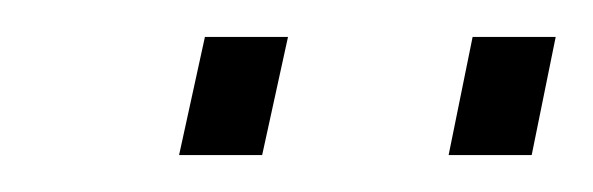

<svg xmlns="http://www.w3.org/2000/svg" viewBox="-20 -704 321 104"><path d="M77 -620 91 -684H136L122 -620ZM223 -620 236 -684H281L268 -620Z"/></svg>

Font: Saira Ultra Condensed ExLight
Style: Italic
Weight: 200
Width: 1
Italic angle: -12°
Designer: Hector Gatti with collaboration of the Omnibus-Type team
Foundry: Omnibus-Type
Version: Version 1.001; ttfautohint (v1.8)